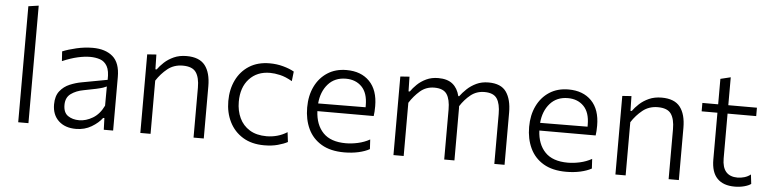

<svg xmlns="http://www.w3.org/2000/svg" viewBox="-45 -968 4835 1206"><g transform="rotate(5 2372.0 -365.0)"><path d="M92.5 0V-731.5L157 -741V0Z M456.5 10Q388 10 347.5 -28Q307 -66 307 -131.5Q307 -184.5 331.8 -215.8Q356.5 -247 393.5 -262.5Q430.5 -278 467 -284.5L629 -314.5Q631 -371.5 614.8 -400.2Q598.5 -429 570 -438.8Q541.5 -448.5 507 -448.5Q472.5 -448.5 429.8 -439Q387 -429.5 332.5 -406.5L328.5 -467.5Q364.5 -482.5 416.2 -494.5Q468 -506.5 518.5 -506.5Q598.5 -506.5 644.8 -466.8Q691 -427 691 -338V0H632L629.5 -73.5H621.5Q598 -41.5 554.8 -15.8Q511.5 10 456.5 10ZM472.5 -46Q515.5 -46 558.2 -71.5Q601 -97 627 -151.5L627.5 -272.5Q619 -268 605 -263.2Q591 -258.5 563 -252.2Q535 -246 484.5 -236.5Q437.5 -228 405 -204.5Q372.5 -181 372.5 -134Q372.5 -86 401.2 -66Q430 -46 472.5 -46Z M862.5 0V-495.5L920 -499.5L922 -406.5H930Q945.5 -428.5 970.5 -451.8Q995.5 -475 1030.5 -490.8Q1065.5 -506.5 1110.5 -506.5Q1191 -506.5 1226.8 -460.8Q1262.5 -415 1262.5 -329V0H1198V-315Q1198 -379 1175 -411.8Q1152 -444.5 1091.5 -444.5Q1036 -444.5 996 -412.5Q956 -380.5 927 -335.5V0Z M1644 9.5Q1564.5 9.5 1509 -24.5Q1453.5 -58.5 1424.5 -117Q1395.5 -175.5 1395.5 -248Q1395.5 -321.5 1423.8 -380Q1452 -438.5 1505.5 -472.5Q1559 -506.5 1635 -506.5Q1678.5 -506.5 1719.2 -495.5Q1760 -484.5 1789 -468L1782 -407Q1740.5 -431 1705.2 -439Q1670 -447 1642 -447Q1560 -447 1510.8 -393.5Q1461.5 -340 1461.5 -249.5Q1461.5 -192.5 1482.8 -147Q1504 -101.5 1547 -75Q1590 -48.5 1654 -48.5Q1687.5 -48.5 1720.5 -57.5Q1753.5 -66.5 1783.5 -85.5L1791 -24Q1767 -11 1729.5 -0.8Q1692 9.5 1644 9.5Z M2148.5 10Q2061.5 10 2004.8 -23.8Q1948 -57.5 1920.2 -116.5Q1892.5 -175.5 1892.5 -251Q1892.5 -325.5 1920.2 -383Q1948 -440.5 1998.8 -473.5Q2049.5 -506.5 2119 -506.5Q2211 -506.5 2264.2 -451.8Q2317.5 -397 2317.5 -295.5Q2317.5 -259.5 2313.5 -233.5H1958.5Q1962.5 -147.5 2010.2 -97.8Q2058 -48 2153.5 -48Q2190 -48 2229.8 -56.8Q2269.5 -65.5 2304.5 -85L2308 -24.5Q2279.5 -8.5 2237.8 0.8Q2196 10 2148.5 10ZM2120 -452Q2049.5 -452 2007.5 -404.5Q1965.5 -357 1959 -282L2258 -284Q2258 -290 2258 -296.5Q2258 -374 2219.8 -413Q2181.5 -452 2120 -452Z M2458.5 0V-495.5L2516 -499.5L2518 -407H2526Q2541 -429 2564.8 -452Q2588.5 -475 2621.8 -490.8Q2655 -506.5 2697.5 -506.5Q2755 -506.5 2787.5 -480.2Q2820 -454 2832 -404.5H2837.5Q2854.5 -427.5 2879.2 -451Q2904 -474.5 2937.5 -490.5Q2971 -506.5 3014 -506.5Q3093 -506.5 3126 -459.5Q3159 -412.5 3159 -329V0H3094.5V-315Q3094.5 -379 3072.8 -411.8Q3051 -444.5 2994 -444.5Q2944 -444.5 2907 -414.8Q2870 -385 2842.5 -342Q2843 -335.5 2843 -329V0H2778.5V-315Q2778.5 -379 2756.8 -411.8Q2735 -444.5 2678 -444.5Q2626 -444.5 2588.2 -411.8Q2550.5 -379 2523 -335.5V0Z M3548 10Q3461 10 3404.2 -23.8Q3347.5 -57.5 3319.8 -116.5Q3292 -175.5 3292 -251Q3292 -325.5 3319.8 -383Q3347.5 -440.5 3398.2 -473.5Q3449 -506.5 3518.5 -506.5Q3610.5 -506.5 3663.8 -451.8Q3717 -397 3717 -295.5Q3717 -259.5 3713 -233.5H3358Q3362 -147.5 3409.8 -97.8Q3457.5 -48 3553 -48Q3589.5 -48 3629.2 -56.8Q3669 -65.5 3704 -85L3707.5 -24.5Q3679 -8.5 3637.2 0.8Q3595.5 10 3548 10ZM3519.5 -452Q3449 -452 3407 -404.5Q3365 -357 3358.5 -282L3657.5 -284Q3657.5 -290 3657.5 -296.5Q3657.5 -374 3619.2 -413Q3581 -452 3519.5 -452Z M3858 0V-495.5L3915.5 -499.5L3917.5 -406.5H3925.5Q3941 -428.5 3966 -451.8Q3991 -475 4026 -490.8Q4061 -506.5 4106 -506.5Q4186.5 -506.5 4222.2 -460.8Q4258 -415 4258 -329V0H4193.5V-315Q4193.5 -379 4170.5 -411.8Q4147.5 -444.5 4087 -444.5Q4031.5 -444.5 3991.5 -412.5Q3951.5 -380.5 3922.5 -335.5V0Z M4610.5 10.5Q4538.5 10.5 4500.5 -28.5Q4462.5 -67.5 4462.5 -147.5V-442.5H4363V-495.5H4462.5V-656L4526.5 -671.5V-495.5H4707V-442.5H4526.5V-160Q4526.5 -47.5 4624.5 -47.5Q4644 -47.5 4666.5 -54Q4689 -60.5 4706 -74.5L4713 -15.5Q4698.5 -4.5 4670.5 3Q4642.5 10.5 4610.5 10.5Z"/></g></svg>

Font: Commissioner Light
Style: Regular
Weight: 300
Designer: Kostas Bartsokas
Foundry: Kostas Bartsokas
Version: Version 1.000; ttfautohint (v1.8.3)